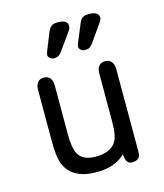

<svg xmlns="http://www.w3.org/2000/svg" viewBox="-93 -652 626 733"><g transform="rotate(-15 219.5 -285.5)"><path d="M313 -30Q315 -6 322 1.5Q329 9 339 9Q354 9 363.5 2.5Q373 -4 373 -22V-351Q373 -370 364 -380.5Q355 -391 339 -391Q323 -391 314.5 -380.5Q306 -370 306 -351V-166Q306 -131 302 -110.5Q298 -90 288 -77Q265 -48 211 -48Q185 -48 167.5 -56.5Q150 -65 141 -84Q130 -106 130 -160V-351Q130 -370 121.5 -380.5Q113 -391 97 -391Q81 -391 72.5 -380.5Q64 -370 64 -351V-154Q64 -123 66 -102Q68 -81 72 -67Q96 10 200 10Q273 10 313 -30ZM202 -581Q186 -581 178 -575Q170 -569 163 -553L135 -483Q134 -479 133 -476Q132 -473 132 -471Q132 -464 138.5 -458Q145 -452 155 -452Q166 -452 172.5 -456Q179 -460 187 -471L235 -538Q242 -548 242 -557Q242 -568 233 -574.5Q224 -581 202 -581ZM324 -581Q309 -581 300.5 -575Q292 -569 286 -553L257 -483Q254 -476 254 -471Q254 -464 260.5 -458Q267 -452 278 -452Q289 -452 295.5 -456Q302 -460 310 -471L357 -538Q365 -549 365 -557Q365 -568 355.5 -574.5Q346 -581 324 -581Z"/></g></svg>

Font: Beiruti
Style: Regular
Weight: 400
Designer: Arlette Boutros
Foundry: Boutros
Version: Version 1.41